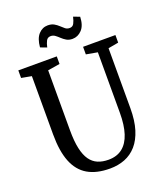

<svg xmlns="http://www.w3.org/2000/svg" viewBox="-168 -1048 993 1166"><g transform="rotate(-20 328.5 -465.5)"><path d="M340.5 8Q253 8 196.5 -25.2Q140 -58.5 112.5 -127.8Q85 -197 85 -305V-682L19.5 -694V-743H268V-694L190 -681.5V-293.5Q190 -223 200.5 -175.2Q211 -127.5 231.2 -99Q251.5 -70.5 281.2 -58Q311 -45.5 349.5 -45.5Q404.5 -45.5 440.2 -74Q476 -102.5 493.5 -156.8Q511 -211 511 -289.5V-681L438 -694V-743H647V-694L580.5 -682V-295Q580.5 -215 562.8 -157.5Q545 -100 512.8 -63.2Q480.5 -26.5 436.5 -9.2Q392.5 8 340.5 8ZM395 -810Q372.5 -810 356.5 -819.5Q340.5 -829 328 -841Q315.5 -853 303 -862.2Q290.5 -871.5 275 -871.5Q255 -871.5 246.2 -855.2Q237.5 -839 232 -813.5L191 -829Q195.5 -884.5 220.5 -911.8Q245.5 -939 280 -939Q304 -939 320.2 -929.8Q336.5 -920.5 349 -908.5Q361.5 -896.5 373.2 -887.2Q385 -878 400.5 -878Q420 -877.5 429 -894Q438 -910.5 443.5 -936L484 -920.5Q482 -865 456 -837.5Q430 -810 395 -810Z"/></g></svg>

Font: Merriweather 24pt SemiCondensed
Style: Regular
Weight: 400
Width: 4
Designer: Eben Sorkin
Foundry: Eben Sorkin
Version: Version 2.100